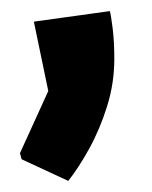

<svg xmlns="http://www.w3.org/2000/svg" viewBox="-20 -153 274 346"><path d="M19 134 16 123 67 11 41 -114 178 -133Q180 -126 183 -102Q186 -78 186 -47Q186 -3 173 38.5Q160 80 141 114.5Q122 149 103 173Z"/></svg>

Font: Kreon Light
Style: Regular
Weight: 300
Designer: Julia Petretta
Foundry: Julia Petretta and Eli Heuer
Version: Version 2.002